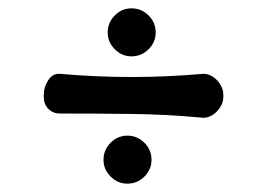

<svg xmlns="http://www.w3.org/2000/svg" viewBox="-20 -480 640 460"><path d="M238 -402Q238 -426 255 -443Q272 -460 295 -460Q319 -460 336 -443Q353 -426 353 -402Q353 -379 336 -362Q319 -345 295 -345Q272 -345 255 -362Q238 -379 238 -402ZM515 -247Q515 -235 507.5 -223Q500 -211 488.5 -204Q477 -197 465 -198Q380 -206 295 -207Q210 -208 124 -208Q107 -208 96 -219Q85 -230 85 -247V-254Q85 -272 96 -288.5Q107 -305 125 -303Q295 -288 465 -303Q477 -304 488.5 -297Q500 -290 507.5 -278Q515 -266 515 -254ZM228 -97Q228 -121 245 -138Q262 -155 285 -155Q309 -155 326 -138Q343 -121 343 -97Q343 -74 326 -57Q309 -40 285 -40Q262 -40 245 -57Q228 -74 228 -97Z"/></svg>

Font: Winky Sans SemiBold
Style: Regular
Weight: 600
Designer: Simon Atzbach
Foundry: typofactur
Version: Version 1.205